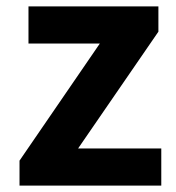

<svg xmlns="http://www.w3.org/2000/svg" viewBox="-20 -580 551 600"><path d="M41 0H484V-116H224L475 -481V-560H69V-444H292L41 -78Z"/></svg>

Font: Source Han Sans KR
Style: Bold
Weight: 700
Designer: Ryoko NISHIZUKA 西塚涼子 (kana, bopomofo & ideographs); Paul D. Hunt (Latin, Greek & Cyrillic); Sandoll Communications 산돌커뮤니
Foundry: Adobe
Version: Version 2.004;hotconv 1.0.118;makeotfexe 2.5.65603